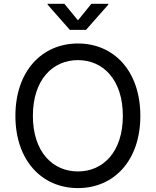

<svg xmlns="http://www.w3.org/2000/svg" viewBox="-20 -962 805 992"><path d="M382.8 9.8C569.3 9.8 705.1 -132.8 705.1 -363.3C705.1 -594.2 569.3 -737.3 382.8 -737.3C196.3 -737.3 59.6 -594.2 59.6 -363.3C59.6 -132.8 196.3 9.8 382.8 9.8ZM382.8 -76.2C252 -76.2 149.9 -177.7 149.9 -363.3C149.9 -549.8 252 -651.4 382.8 -651.4C512.7 -651.4 614.7 -550.3 614.7 -363.3C614.7 -177.2 512.7 -76.2 382.8 -76.2ZM312.5 -942.4H226.1V-938L340.8 -807.6H424.3L539.6 -938V-942.4H452.1L382.8 -856.9Z"/></svg>

Font: Raveo
Style: Regular
Weight: 400
Designer: Jakub Foglar, Rasmus Andersson (Inter)
Foundry: Jakubfoglar.com
Version: Version 1.100;Glyphs 3.2.3 (3260)